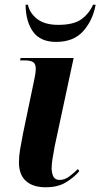

<svg xmlns="http://www.w3.org/2000/svg" viewBox="-20 -781 424 811"><path d="M173 10Q119 10 89.5 -16.5Q60 -43 60 -96Q60 -120 64.5 -147.5Q69 -175 77 -216L124 -441Q127 -454 129 -467Q131 -480 131 -491Q131 -511 120 -518.5Q109 -526 80 -526H65L67 -536H291L211 -163Q206 -137 202 -111.5Q198 -86 198 -69Q199 -46 206.5 -33.5Q214 -21 232 -21Q253 -21 272.5 -35.5Q292 -50 309 -67L315 -58Q292 -31 258 -10.5Q224 10 173 10ZM217 -604Q151 -604 120 -646.5Q89 -689 88 -761H98Q105 -726 137 -701Q169 -676 226 -676Q291 -676 323.5 -699.5Q356 -723 373 -761H384Q372 -695 331.5 -649.5Q291 -604 217 -604Z"/></svg>

Font: Noto Serif Display SemiCondensed
Style: Bold Italic
Weight: 700
Width: 4
Italic angle: -12°
Designer: Monotype Design Team
Foundry: Monotype Imaging Inc.
Version: Version 2.009